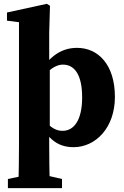

<svg xmlns="http://www.w3.org/2000/svg" viewBox="-20 -746 643 993"><path d="M404.8 -242.4C404.8 -124.2 362.3 -69.4 304 -69.4C254.9 -69.4 224 -102.9 182.8 -158.1L173.8 -139.2C218.1 -35.9 270.7 15.2 360.6 15.2C473.3 15.2 574.3 -83.7 574.3 -244.9C574.3 -411.2 488.1 -498.5 378.5 -498.5C290.3 -498.5 223.8 -446.8 166.6 -339.4L175.6 -322.8C208.2 -356.8 252.8 -411.8 305.4 -411.8C364.8 -411.8 404.8 -360.6 404.8 -242.4ZM213.8 159.7H116.6L20.9 179.7V227H300.7V179.7L213.8 159.7ZM237.5 -411.7 234.5 -424.7V-576.3L238.5 -716.1L222.4 -726.3L16.1 -681.3V-639.1L78.2 -631.2V2.6C78.2 66.1 77.2 138.3 75.2 227H237.5C235.5 138.3 234.5 66.1 234.5 2.6V-69.8L237.5 -82.3V-411.7Z"/></svg>

Font: Source Serif Variable
Style: Regular
Weight: 389
Designer: Frank Grießhammer
Foundry: Adobe Systems Incorporated
Version: Version 3.001;hotconv 1.0.111;makeotfexe 2.5.65597